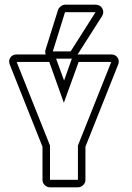

<svg xmlns="http://www.w3.org/2000/svg" viewBox="-20 -795 562 818"><path d="M227 -752Q230 -761 239 -768Q248 -775 257 -775H387Q407 -775 416 -758.5Q425 -742 414 -725L310 -562Q312 -563 315 -563H454Q472 -563 481 -549.5Q490 -536 483 -519L344 -170V-29Q344 -16 334.5 -6.5Q325 3 312 3H193Q180 3 170.5 -6.5Q161 -16 161 -29V-170L22 -519Q15 -536 24 -549.5Q33 -563 51 -563H175Q170 -573 175 -586ZM252 -357 190 -531H51L193 -175V-29H312V-175L454 -531H315ZM205 -576H281L387 -743H257ZM285 -542Q285 -543 285.5 -544Q286 -545 286 -546Q284 -545 281 -545H219Q219 -543 220 -542L253 -452Z"/></svg>

Font: Lichte PostBus
Style: Regular
Weight: 400
Designer: Peter Wiegel
Version: Version 1.001